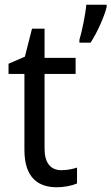

<svg xmlns="http://www.w3.org/2000/svg" viewBox="-20 -780 470 810"><path d="M430 -751V-760H344C341 -721 325 -644 315 -612V-600H362C389 -640 421 -712 430 -751ZM239 -62C194 -62 168 -92 168 -153V-468H299V-536H168V-659H115L85 -541L16 -511V-468H83V-148C83 -30 141 10 220 10C251 10 285 3 305 -6V-73C288 -67 262 -62 239 -62Z"/></svg>

Font: Noto Sans Armenian SemiCondensed
Style: Regular
Weight: 400
Width: 4
Designer: Monotype Design Team
Foundry: Monotype Imaging Inc.
Version: Version 2.008